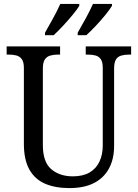

<svg xmlns="http://www.w3.org/2000/svg" viewBox="-20 -951 704 981"><path d="M335 10Q262 10 210 -12.5Q158 -35 130 -85Q102 -135 102 -216V-604Q102 -634 91.5 -648.5Q81 -663 64 -667.5Q47 -672 26 -672H14V-714H287V-672H275Q254 -672 236.5 -667Q219 -662 209 -647Q199 -632 199 -600V-210Q199 -123 242 -86.5Q285 -50 352 -50Q404 -50 438 -70Q472 -90 488.5 -126Q505 -162 505 -207V-604Q505 -634 495 -648.5Q485 -663 468 -667.5Q451 -672 430 -672H418V-714H650V-672H638Q617 -672 599.5 -667Q582 -662 572.5 -647Q563 -632 563 -600V-205Q563 -139 537 -90.5Q511 -42 460.5 -16Q410 10 335 10ZM377 -784Q397 -819 418.5 -858Q440 -897 455 -931H552V-921Q542 -904 519 -875.5Q496 -847 469 -818.5Q442 -790 421 -771H377ZM210 -784Q230 -819 251.5 -858Q273 -897 288 -931H385V-921Q375 -904 351.5 -875.5Q328 -847 301.5 -818.5Q275 -790 254 -771H210Z"/></svg>

Font: Noto Serif Thai SemiCondensed
Style: Regular
Weight: 400
Width: 4
Designer: Monotype Design Team
Foundry: Monotype Imaging Inc.
Version: Version 2.002